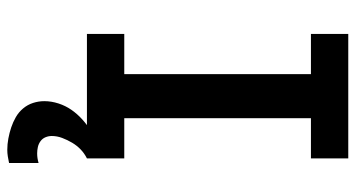

<svg xmlns="http://www.w3.org/2000/svg" viewBox="-250 -526 999 540"><g transform="rotate(90 250.0 -255.5)"><path d="M75 0V-105H188V-630H75V-735H425V-630H312V-105H425V0ZM401 224Q385 224 369 221Q353 218 338 213Q323 208 309 200Q295 192 284.5 179.5Q274 167 269 151.5Q264 136 264 120Q264 100 270.5 80Q277 60 288.5 43.5Q300 27 315.5 13Q331 -1 348.5 -11.5Q366 -22 385.5 -29.5Q405 -37 425 -40V0Q411 7 400 17.5Q389 28 381 41.5Q373 55 367.5 69.5Q362 84 362 99Q362 108 365.5 116.5Q369 125 376.5 130.5Q384 136 393 138Q402 140 411 140Q418 140 424.5 139Q431 138 438 136V219Q429 221 419.5 222.5Q410 224 401 224Z"/></g></svg>

Font: Iosevka Extrabold
Style: Regular
Weight: 800
Monospace: yes
Designer: Belleve Invis
Foundry: Belleve Invis
Version: Version 32.5.0; ttfautohint (v1.8.4)